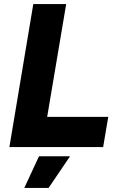

<svg xmlns="http://www.w3.org/2000/svg" viewBox="-20 -720 585 940"><path d="M26 0 143 -700H304L211 -148H510L485 0ZM99 200 171 45H323L218 200Z"/></svg>

Font: Figtree Light ExtraBold
Style: Italic
Weight: 800
Italic angle: -9.5°
Version: Version 2.001;gftools[0.9.30]